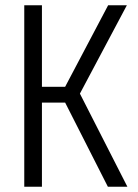

<svg xmlns="http://www.w3.org/2000/svg" viewBox="-20 -708 522 728"><path d="M72 0V-688H139V-379H227L390 -688H461L283 -353L463 0H389L227 -319H139V0Z"/></svg>

Font: Saira Condensed
Style: Regular
Weight: 400
Width: 3
Designer: Hector Gatti with collaboration of the Omnibus-Type team
Foundry: Omnibus-Type
Version: Version 1.101